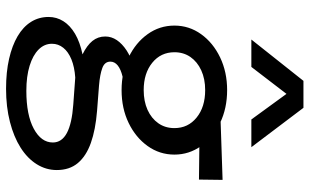

<svg xmlns="http://www.w3.org/2000/svg" viewBox="-214 -583 1022 634"><g transform="rotate(90 297.0 -266.0)"><path d="M273 225Q218 225 174.2 215Q130.5 205 99.5 186.8Q68.5 168.5 52.2 142.5Q36 116.5 36 84.5Q36 58 50 35.8Q64 13.5 91.5 -2.8Q119 -19 159.5 -27.5Q130 -42 115.2 -60.2Q100.5 -78.5 100.5 -102.5Q100.5 -123 112.5 -140.8Q124.5 -158.5 146.2 -172.8Q168 -187 198.2 -196.2Q228.5 -205.5 265 -208L287.5 -165Q255.5 -165 232.2 -159.5Q209 -154 196.2 -143.8Q183.5 -133.5 183.5 -119.5Q183.5 -100.5 204.8 -92.8Q226 -85 262 -82L346 -75.5Q408.5 -70.5 452 -55Q495.5 -39.5 518.5 -12Q541.5 15.5 541.5 57.5Q541.5 93 522.2 123.8Q503 154.5 467.5 177Q432 199.5 382.5 212.2Q333 225 273 225ZM280 158Q359.5 158 405 133.5Q450.5 109 450.5 70.5Q450.5 41 419.2 24.2Q388 7.5 325 3L236 -3.5Q201 -1 176 9.2Q151 19.5 137.8 36Q124.5 52.5 124.5 73.5Q124.5 98.5 143.5 117.5Q162.5 136.5 197.2 147.2Q232 158 280 158ZM277.5 -156.5Q217.5 -156.5 169.2 -179.8Q121 -203 92.8 -242.5Q64.5 -282 64.5 -331Q64.5 -379.5 92.8 -419Q121 -458.5 169.5 -481.8Q218 -505 277.5 -505Q337.5 -505 385.8 -481.8Q434 -458.5 462.2 -419Q490.5 -379.5 490.5 -331Q490.5 -282 462.2 -242.5Q434 -203 386 -179.8Q338 -156.5 277.5 -156.5ZM277.5 -229.5Q314.5 -229.5 342.8 -242.2Q371 -255 387 -277.8Q403 -300.5 403 -331Q403 -376 368.2 -404.2Q333.5 -432.5 277.5 -432.5Q240.5 -432.5 212.2 -419.5Q184 -406.5 168.2 -383.8Q152.5 -361 152.5 -331Q152.5 -286 187.2 -257.8Q222 -229.5 277.5 -229.5ZM355 -414.5 321 -481.5 574 -490 573 -412ZM110.5 -585 247 -757H336L466 -585H374.5L290 -701L201 -585Z"/></g></svg>

Font: Geologica Thin Roman Light
Style: Regular
Weight: 300
Version: Version 1.010;gftools[0.9.28]